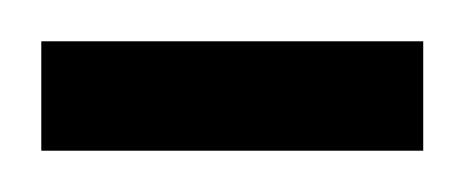

<svg xmlns="http://www.w3.org/2000/svg" viewBox="-24 -73 225 93"><path d="M181 -53V0H-4V-53Z"/></svg>

Font: Almarai Light
Style: Regular
Weight: 300
Designer: Boutros International 2019
Foundry: Created by Boutros International 2019
Version: Version 1.10